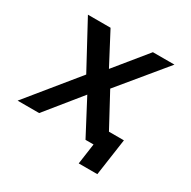

<svg xmlns="http://www.w3.org/2000/svg" viewBox="-224 -659 905 911"><g transform="rotate(30 228.5 -203.5)"><path d="M422 113 451 -89H369L272 -269L479 -520H361L220 -347L129 -520H5L140 -270L-80 0H38L192 -190L292 0H336L320 113Z"/></g></svg>

Font: Brisa Sans Medium
Style: Italic
Weight: 600
Italic angle: -8°
Designer: Dalton Maag Ltd
Foundry: Dalton Maag Ltd
Version: Version 1.101;July 10, 2019;FontCreator 11.5.0.2425 64-bit